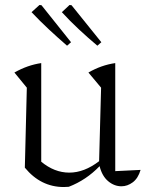

<svg xmlns="http://www.w3.org/2000/svg" viewBox="-20 -745 593 773"><path d="M80 -70 88 -392 38 -453Q91 -483 146 -491V-94Q199 -50 259 -50Q319 -50 379 -96L387 -392L336 -453Q388 -483 444 -491V-56L546 -61Q536 -27 514.5 -11Q493 5 469 5Q440 5 415.5 -15.5Q391 -36 381 -76Q327 -20 257 7Q248 8 237 8Q144 8 80 -70ZM250 -561Q213 -593 177 -626.5Q141 -660 107 -696L139 -725L147 -724L266 -575ZM372 -561Q334 -593 298 -626.5Q262 -660 229 -696L260 -725L268 -724L388 -575Z"/></svg>

Font: Piazzolla Light
Style: Regular
Weight: 300
Designer: Juan Pablo del Peral
Foundry: Huerta Tipografica
Version: Version 1.330